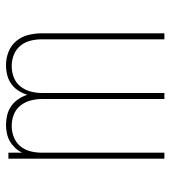

<svg xmlns="http://www.w3.org/2000/svg" viewBox="16 -584 568 640"><g transform="rotate(-90 300.0 -264.0)"><path d="M91 0V-520H111V-474Q117 -487 127 -497.5Q137 -508 149 -515Q161 -522 175.5 -525Q190 -528 204 -528Q220 -528 236.5 -524Q253 -520 266.5 -510.5Q280 -501 289.5 -487Q299 -473 304 -457Q309 -473 318 -487Q327 -501 340.5 -510.5Q354 -520 370 -524Q386 -528 403 -528Q426 -528 447.5 -519.5Q469 -511 483.5 -493.5Q498 -476 503.5 -453.5Q509 -431 509 -408V0H489V-408Q489 -427 484.5 -446Q480 -465 467.5 -480Q455 -495 437 -502Q419 -509 400 -509Q380 -509 362 -502Q344 -495 332 -480Q320 -465 315 -446Q310 -427 310 -408V0H290V-408Q290 -427 285 -446Q280 -465 268 -480Q256 -495 238 -502Q220 -509 200 -509Q181 -509 163 -502Q145 -495 132.5 -480Q120 -465 115.5 -446Q111 -427 111 -408V0Z"/></g></svg>

Font: Iosevka Thin Extended
Style: Regular
Weight: 100
Width: 7
Monospace: yes
Designer: Belleve Invis
Foundry: Belleve Invis
Version: Version 32.5.0; ttfautohint (v1.8.4)